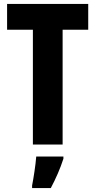

<svg xmlns="http://www.w3.org/2000/svg" viewBox="-20 -785 484 975"><path d="M298 -51V-634H428V-765H16V-634H147V-51ZM302 21V10H164C161 52 150 122 143 157V170H238C263 123 286 71 302 21Z"/></svg>

Font: Noto Sans Tamil UI ExtraCondensed ExtraBold
Style: Regular
Weight: 800
Width: 2
Designer: Jelle Bosma - Monotype Design Team
Foundry: Monotype Imaging Inc.
Version: Version 2.004